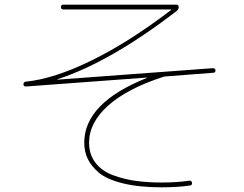

<svg xmlns="http://www.w3.org/2000/svg" viewBox="-20 -760 1040 820"><path d="M90.8 -390.6Q80.1 -390.6 80.1 -399.9Q80.1 -409.2 88.9 -411.1Q210 -422.9 370.6 -501.5Q531.2 -580.1 710 -716.8Q710.9 -717.8 710.9 -718.8Q710.9 -719.7 709 -719.7H250Q240.2 -719.7 240.2 -730Q240.2 -740.2 250 -740.2H733.4Q743.2 -740.2 743.2 -730Q743.2 -719.7 735.4 -713.9Q453.1 -496.1 226.6 -421.9Q225.6 -421.9 225.6 -420.9Q225.6 -419.9 226.6 -419.9L888.7 -468.8Q899.4 -468.8 900.4 -460Q900.4 -449.2 890.6 -449.2L686.5 -433.6Q682.6 -433.6 676.8 -431.6Q523.4 -381.8 441.9 -309.1Q360.4 -236.3 360.4 -150.4Q360.4 -100.6 387.7 -64.9Q415 -29.3 462.9 -11.7Q510.7 5.9 561 12.7Q611.3 19.5 669.9 19.5Q735.4 19.5 788.1 11.7Q797.9 9.8 799.8 20Q801.8 30.3 792 32.2Q738.3 40 669.9 40Q573.2 40 504.4 22.9Q435.5 5.9 401.9 -22.9Q368.2 -51.8 354 -83Q339.8 -114.3 339.8 -150.4Q339.8 -320.3 606.4 -426.8Q607.4 -426.8 607.4 -428.7H606.4Z"/></svg>

Font: Rounded Mgen+ 1mn thin
Style: Regular
Weight: 100
Designer: [Source Han Sans]
Ryoko NISHIZUKA  (kana & ideographs); Paul D. Hunt (Latin, Greek & Cyrillic); Wenlong ZHANG  (bopomofo
Version: Version 1.059.20150602